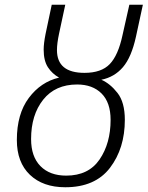

<svg xmlns="http://www.w3.org/2000/svg" viewBox="-20 -780 622 809"><path d="M255 9Q381 9 443.5 -73Q506 -155 506 -275Q506 -349 475 -388.5Q444 -428 407 -444Q462 -455 498 -497Q534 -539 553 -626L582 -760H525L496 -631Q478 -547 442.5 -510Q407 -473 336 -473Q220 -473 220 -569Q220 -597 229 -639L255 -760H198L172 -637Q164 -597 164 -571Q164 -524 182 -496.5Q200 -469 229 -453Q152 -435 101.5 -367.5Q51 -300 51 -190Q51 -96 106 -43.5Q161 9 255 9ZM259 -40Q190 -40 150.5 -80Q111 -120 111 -194Q111 -296 162 -360Q213 -424 305 -424Q370 -424 408 -386Q446 -348 446 -275Q446 -176 399.5 -108Q353 -40 259 -40Z"/></svg>

Font: Noto Sans UI Light
Style: Italic
Weight: 300
Italic angle: -12°
Designer: Monotype Design Team
Foundry: Monotype Imaging Inc.
Version: Version 1.901